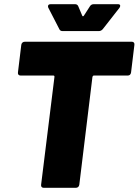

<svg xmlns="http://www.w3.org/2000/svg" viewBox="-20 -900 664 920"><path d="M624 -685 608 -553Q607 -546 603 -542Q599 -538 592 -538H430Q425 -538 423 -532L360 -15Q359 -8 354.5 -4Q350 0 343 0H190Q183 0 179.5 -4Q176 -8 177 -15L241 -532Q241 -538 236 -538H79Q72 -538 68.5 -542Q65 -546 66 -553L82 -685Q83 -692 87.5 -696Q92 -700 99 -700H612Q618 -700 621.5 -696Q625 -692 624 -685ZM210 -870Q210 -880 224 -880H339Q351 -880 355 -870L374 -825Q375 -822 377.5 -822Q380 -822 382 -825L411 -870Q417 -880 430 -880H545Q556 -880 556 -872Q556 -867 552 -862L473 -761Q465 -751 453 -751H280Q268 -751 264 -761L212 -862Q210 -865 210 -870Z"/></svg>

Font: Barlow Black
Style: Italic
Weight: 900
Italic angle: -7°
Designer: Jeremy Tribby
Foundry: Tribby Type
Version: Version 1.408